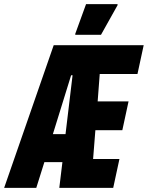

<svg xmlns="http://www.w3.org/2000/svg" viewBox="-66 -906 713 926"><path d="M-46 0 193 -688H627L597 -549H415L405 -417H554L524 -278H394L383 -139H510L480 0H220L235 -124H148L109 0ZM189 -259H250L284 -543H277ZM297 -738V-743L349 -886H501V-881L421 -738Z"/></svg>

Font: Saira Condensed Black
Style: Italic
Weight: 900
Width: 3
Italic angle: -12°
Designer: Hector Gatti with collaboration of the Omnibus-Type team
Foundry: Omnibus-Type
Version: Version 1.101